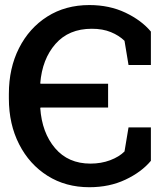

<svg xmlns="http://www.w3.org/2000/svg" viewBox="-20 -742 671 771"><path d="M338.9 9.8Q243.7 9.8 170.9 -36.1Q98.1 -82 56.9 -162.6Q15.6 -243.2 15.6 -346.7V-364.7Q15.6 -468.3 56.4 -548.8Q97.2 -629.4 169.9 -675.5Q242.7 -721.7 338.9 -721.7Q419.4 -721.7 483.6 -691.2Q547.9 -660.6 585.9 -615.2V-481H496.1L480 -578.1Q458 -599.6 425.3 -613Q392.6 -626.5 348.6 -626.5Q256.3 -626.5 202.9 -565.7Q149.4 -504.9 141.6 -407.2L143.6 -405.8H414.1V-310.1H143.6L141.6 -308.6Q148.4 -209 201.2 -147Q253.9 -85 343.3 -85Q386.2 -85 422.4 -98.6Q458.5 -112.3 480 -133.8L496.1 -230.5H585.9V-96.2Q547.9 -50.8 483.6 -20.5Q419.4 9.8 338.9 9.8Z"/></svg>

Font: Roboto Slab Medium
Style: Regular
Weight: 500
Designer: Google
Version: Version 2.001; ttfautohint (v1.8.3)